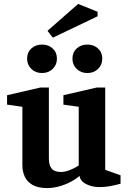

<svg xmlns="http://www.w3.org/2000/svg" viewBox="-20 -948 660 978"><path d="M221 10Q173 10 145 -6.5Q117 -23 105.5 -49.5Q94 -76 94 -105V-404L16 -415V-463L185 -502H229V-140Q229 -107 243 -89.5Q257 -72 291 -72Q311 -72 336.5 -82Q362 -92 381 -105V-404L303 -415V-463L472 -502H516V-83L594 -55V-12Q559 -3 536 1Q513 5 485 5Q451 5 420.5 -9.5Q390 -24 385 -52Q367 -36 339.5 -21.5Q312 -7 281 1.5Q250 10 221 10ZM194 -576Q161 -576 139.5 -597Q118 -618 118 -649Q118 -681 139.5 -701Q161 -721 194 -721Q227 -721 248.5 -701Q270 -681 270 -649Q270 -618 248.5 -597Q227 -576 194 -576ZM425 -576Q392 -576 370.5 -597Q349 -618 349 -649Q349 -681 370.5 -701Q392 -721 425 -721Q458 -721 479.5 -701Q501 -681 501 -649Q501 -618 479.5 -597Q458 -576 425 -576ZM249 -756 222 -791 378 -928 477 -888V-865Z"/></svg>

Font: Manuale
Style: Regular
Weight: 400
Designer: Eduardo Tunni / Pablo Cosgaya
Foundry: Eduardo Tunni / Pablo Cosgaya
Version: Version 1.002